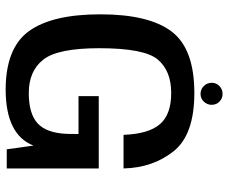

<svg xmlns="http://www.w3.org/2000/svg" viewBox="-86 -738 828 697"><g transform="rotate(90 328.5 -390.0)"><path d="M307.5 4Q470 3 509 -97L522.5 0H592V-334H329.5V-260.5H467L466.5 -218.5Q463.5 -145 428.8 -112.5Q394 -80 318.5 -80Q238 -80 196.8 -132.8Q155.5 -185.5 155.5 -335.5Q155.5 -500 196.8 -548.5Q238 -597 318 -597Q396 -597 431.2 -556.2Q466.5 -515.5 470 -424H592Q589.5 -530.5 529.5 -605.8Q469.5 -681 318 -681Q157.5 -681 95 -598.5Q32.5 -516 32.5 -339.5Q32.5 -164.5 93.8 -80.2Q155 4 307.5 4ZM321.5 -703.5Q338 -703.5 349.5 -715.5Q361 -727.5 361 -744Q361 -760.5 349.5 -772Q338 -783.5 321.5 -783.5Q304.5 -783.5 292.8 -772Q281 -760.5 281 -744Q281 -727 293 -715.2Q305 -703.5 321.5 -703.5Z"/></g></svg>

Font: Anybody Thin Medium
Style: Regular
Weight: 500
Version: Version 1.113;gftools[0.9.25]